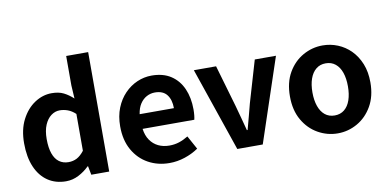

<svg xmlns="http://www.w3.org/2000/svg" viewBox="-75 -1024 2555 1263"><g transform="rotate(-10 1202.0 -392.0)"><path d="M276.2 13.8Q206.3 13.8 154.6 -21.2Q102.9 -56.2 74.7 -122Q46.5 -187.8 46.5 -279.9Q46.5 -371.2 80.2 -436.8Q113.9 -502.4 167.7 -538Q221.6 -573.5 281.7 -573.5Q329 -573.5 361.3 -557.3Q393.6 -541.1 424.2 -513L418.9 -601.1V-797.9H565.7V0H446L434.7 -58.3H431.2Q400.5 -27.6 360.4 -6.9Q320.3 13.8 276.2 13.8ZM313.5 -107.4Q343.9 -107.4 369.3 -120.4Q394.6 -133.5 418.9 -164.8V-410.8Q393.8 -434.2 367.4 -443.7Q341 -453.2 314.1 -453.2Q283.2 -453.2 256.7 -433.4Q230.1 -413.7 213.9 -375.7Q197.6 -337.8 197.6 -281.5Q197.6 -223.5 211.3 -184.6Q225 -145.7 251.2 -126.6Q277.4 -107.4 313.5 -107.4Z M967.4 13.8Q888.9 13.8 825.7 -21.2Q762.5 -56.1 725.4 -121.9Q688.2 -187.7 688.2 -279.9Q688.2 -348.1 709.8 -402.2Q731.4 -456.3 768.6 -494.8Q805.8 -533.2 852.5 -553.4Q899.3 -573.5 948.7 -573.5Q1026.1 -573.5 1078 -539.3Q1129.9 -505.1 1156.4 -444.7Q1182.8 -384.4 1182.8 -306.4Q1182.8 -285.9 1180.9 -267.6Q1178.9 -249.4 1176.1 -238.4H830.7Q836.9 -192.8 858.2 -162.1Q879.4 -131.4 912.1 -115.5Q944.8 -99.6 986.6 -99.6Q1020.6 -99.6 1051 -109.4Q1081.3 -119.3 1112.1 -138.2L1161.6 -47.9Q1120.7 -19.8 1070 -3Q1019.4 13.8 967.4 13.8ZM828.4 -336.9H1057.3Q1057.3 -393.2 1031.4 -426.7Q1005.6 -460.2 951.1 -460.2Q922 -460.2 896.2 -446.4Q870.4 -432.6 852.4 -405.4Q834.4 -378.2 828.4 -336.9Z M1421.2 0 1229.8 -559.8H1378.2L1459.3 -280.6Q1471 -239.5 1482.2 -196.7Q1493.5 -153.9 1504.9 -111.1H1509.7Q1521.4 -153.9 1532.7 -196.7Q1543.9 -239.5 1554.6 -280.6L1636.7 -559.8H1778.2L1591.3 0Z M2091.3 13.8Q2021.3 13.8 1959.6 -21.1Q1897.9 -55.9 1860 -121.7Q1822.2 -187.5 1822.2 -279.9Q1822.2 -372.8 1860 -438.4Q1897.9 -503.9 1959.6 -538.7Q2021.3 -573.5 2091.3 -573.5Q2143.7 -573.5 2192.1 -553.9Q2240.4 -534.2 2278 -496.4Q2315.6 -458.5 2337.6 -404.2Q2359.6 -349.8 2359.6 -279.9Q2359.6 -187.5 2321.6 -121.7Q2283.7 -55.9 2222.5 -21.1Q2161.3 13.8 2091.3 13.8ZM2091.3 -105.8Q2129.3 -105.8 2155.9 -127.3Q2182.5 -148.9 2196 -188.2Q2209.5 -227.4 2209.5 -279.9Q2209.5 -332.7 2196 -371.7Q2182.5 -410.7 2155.9 -432.3Q2129.3 -454 2091.3 -454Q2053.2 -454 2026.7 -432.3Q2000.1 -410.7 1986.3 -371.7Q1972.5 -332.7 1972.5 -279.9Q1972.5 -227.4 1986.3 -188.2Q2000.1 -148.9 2026.7 -127.3Q2053.2 -105.8 2091.3 -105.8Z"/></g></svg>

Font: Noto Sans SC Thin
Style: Regular
Weight: 100
Designer: Ryoko NISHIZUKA 西塚涼子 (kana, bopomofo & ideographs); Paul D. Hunt (Latin, Greek & Cyrillic); Sandoll Communications 산돌커뮤니
Foundry: Adobe
Version: Version 2.004-H2;hotconv 1.0.118;makeotfexe 2.5.65603